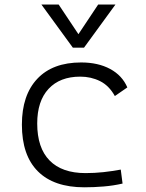

<svg xmlns="http://www.w3.org/2000/svg" viewBox="-20 -796 626 826"><path d="M342.8 9.8Q211.9 9.8 143.1 -58.8Q74.2 -127.4 74.2 -259.8Q74.2 -386.7 140.4 -457Q206.5 -527.3 329.1 -527.3Q401.9 -527.3 453.9 -499.3Q505.9 -471.2 527.8 -419.9L474.1 -382.8Q449.2 -427.7 410.4 -447Q371.6 -466.3 325.2 -466.3Q237.8 -466.3 189 -413.8Q140.1 -361.3 140.1 -264.6Q140.1 -159.7 193.4 -105.5Q246.6 -51.3 348.1 -51.3Q386.7 -51.3 424.8 -55.4Q462.9 -59.6 499.5 -66.4L507.3 -6.3Q467.3 2.9 425.3 6.3Q383.3 9.8 342.8 9.8ZM293.5 -590.8 158.2 -776.4H232.4L317.4 -648.9L402.3 -776.4H476.6L341.3 -590.8Z"/></svg>

Font: CaskaydiaMono NF Light
Style: Regular
Weight: 300
Designer: Aaron Bell
Foundry: Saja Typeworks
Version: Version 2111.001; ttfautohint (v1.8.4);Nerd Fonts 3.1.1